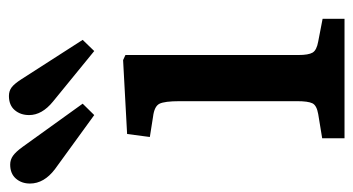

<svg xmlns="http://www.w3.org/2000/svg" viewBox="-274 -612 818 445"><g transform="rotate(-90 135.5 -389.0)"><path d="M240.2 -580.1 123 -675.8Q91.8 -701.2 91.8 -731Q91.8 -751 103.3 -764.4Q114.7 -777.8 136.2 -777.8Q147.5 -777.8 155.8 -771.7Q164.1 -765.6 174.8 -749L266.1 -606.9ZM91.8 -580.1 -33.2 -670.9Q-66.9 -696.3 -66.9 -729Q-66.9 -748.5 -55.4 -761.7Q-43.9 -774.9 -22.9 -774.9Q-11.7 -774.9 -2.4 -768.3Q6.8 -761.7 18.1 -746.1L118.2 -606.9ZM38.1 0V-51.8L94.2 -61Q114.3 -64.5 119.1 -74.5Q124 -84.5 124 -109.9V-381.8Q124 -417.5 117.9 -429.2Q111.8 -440.9 87.9 -443.8L41 -451.2L47.9 -503.9L219.2 -513.2L231 -507.8V-106.9Q231 -83.5 236.6 -74Q242.2 -64.5 262.2 -61L314.9 -50.8V0Z"/></g></svg>

Font: Literata Book Medium
Style: Regular
Weight: 500
Designer: Latin by Veronika Burian and Jose Scaglione. Greek by Irene Vlachou. Cyrillic by Vera Evstafieva
Foundry: TypeTogether
Version: Version 2.003;PS 002.003;hotconv 1.0.88;makeotf.lib2.5.64775